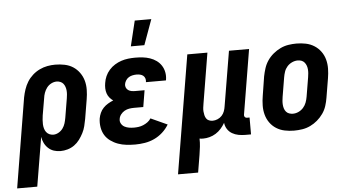

<svg xmlns="http://www.w3.org/2000/svg" viewBox="-94 -865 2154 1189"><g transform="rotate(-5 983.0 -271.0)"><path d="M-34 215 58 -343Q63 -368 71 -392Q79 -416 92.5 -438Q106 -460 126 -478Q146 -496 170 -507.5Q194 -519 218.5 -523.5Q243 -528 267 -528Q297 -528 326 -522Q355 -516 378 -501Q401 -486 417.5 -463Q434 -440 441.5 -413Q449 -386 448.5 -356Q448 -326 443 -297L423 -177Q419 -155 413.5 -133Q408 -111 397.5 -90.5Q387 -70 373 -51Q359 -32 340 -18.5Q321 -5 298.5 1.5Q276 8 254 8Q232 8 212.5 1.5Q193 -5 178 -19Q163 -33 154 -51.5Q145 -70 142 -90L91 215ZM219 -97Q235 -97 251 -106Q267 -115 277.5 -129.5Q288 -144 293 -160.5Q298 -177 301 -194L321 -314Q323 -326 324 -338Q325 -350 324 -362Q323 -374 319 -385.5Q315 -397 308 -405.5Q301 -414 290 -418.5Q279 -423 267 -423Q250 -423 233.5 -414.5Q217 -406 206 -391.5Q195 -377 189 -360Q183 -343 181 -326L163 -221Q161 -207 160 -193.5Q159 -180 159.5 -167Q160 -154 163.5 -141Q167 -128 174.5 -118Q182 -108 193.5 -102.5Q205 -97 219 -97Z M744 -600 782 -757H885L828 -600ZM719 8Q691 8 664 5Q637 2 612 -7Q587 -16 565.5 -31.5Q544 -47 531 -68.5Q518 -90 513.5 -117Q509 -144 513 -172Q516 -189 523.5 -206Q531 -223 544 -236.5Q557 -250 573 -259.5Q589 -269 606 -276Q594 -284 584 -296Q574 -308 569 -323Q564 -338 563.5 -354.5Q563 -371 566 -388Q569 -409 578 -429.5Q587 -450 602.5 -467.5Q618 -485 637.5 -497Q657 -509 678 -516Q699 -523 721 -525.5Q743 -528 764 -528Q788 -528 811 -525.5Q834 -523 856 -515.5Q878 -508 896 -495Q914 -482 926 -463.5Q938 -445 942.5 -422Q947 -399 943 -375L942 -371H818V-372Q820 -384 816.5 -394.5Q813 -405 805 -411.5Q797 -418 786 -420.5Q775 -423 764 -423Q752 -423 739.5 -420.5Q727 -418 716 -411.5Q705 -405 697.5 -393.5Q690 -382 688 -370Q686 -359 690.5 -348.5Q695 -338 704 -332Q713 -326 724 -324Q735 -322 747 -322H805L788 -219H730Q715 -219 700 -216.5Q685 -214 671.5 -206.5Q658 -199 648 -186Q638 -173 636 -158Q633 -143 640.5 -129.5Q648 -116 661 -109Q674 -102 689 -99.5Q704 -97 720 -97Q734 -97 748.5 -99Q763 -101 777.5 -107Q792 -113 805 -122.5Q818 -132 826 -145L929 -98Q913 -71 889 -49.5Q865 -28 837 -15Q809 -2 778.5 3Q748 8 719 8Z M966 215 1088 -520H1213L1161 -206Q1159 -194 1157.5 -182Q1156 -170 1157 -158.5Q1158 -147 1160.5 -136Q1163 -125 1169 -115.5Q1175 -106 1186 -101.5Q1197 -97 1209 -97Q1224 -97 1239.5 -103.5Q1255 -110 1266 -122Q1277 -134 1282.5 -149Q1288 -164 1290 -179L1347 -520H1472L1405 -116Q1404 -108 1409 -102.5Q1414 -97 1421 -97H1438V8H1403Q1381 8 1360 4Q1339 0 1321 -10.5Q1303 -21 1291.5 -39Q1280 -57 1278 -78Q1267 -59 1252.5 -42.5Q1238 -26 1219.5 -14.5Q1201 -3 1180.5 2.5Q1160 8 1140 8Q1134 8 1129 7.5Q1124 7 1118 6Q1119 31 1116 56.5Q1113 82 1109 107L1091 215Z M1706 8Q1676 8 1647.5 2Q1619 -4 1595.5 -19Q1572 -34 1556 -56.5Q1540 -79 1532.5 -106.5Q1525 -134 1525.5 -164Q1526 -194 1531 -223L1550 -343Q1555 -368 1563 -393Q1571 -418 1586 -440Q1601 -462 1622 -479.5Q1643 -497 1667 -508.5Q1691 -520 1716.5 -524Q1742 -528 1767 -528Q1797 -528 1825.5 -522Q1854 -516 1877.5 -501Q1901 -486 1917.5 -463.5Q1934 -441 1941.5 -413.5Q1949 -386 1948.5 -356Q1948 -326 1943 -297L1923 -177Q1919 -152 1911 -127Q1903 -102 1887.5 -80Q1872 -58 1851.5 -40.5Q1831 -23 1807 -11.5Q1783 0 1757 4Q1731 8 1706 8ZM1708 -97Q1726 -97 1743 -105Q1760 -113 1772.5 -127Q1785 -141 1791.5 -158.5Q1798 -176 1801 -194L1821 -314Q1823 -326 1824 -338.5Q1825 -351 1824 -363Q1823 -375 1819 -386Q1815 -397 1807.5 -406Q1800 -415 1789 -419Q1778 -423 1766 -423Q1748 -423 1730.5 -415Q1713 -407 1700.5 -393Q1688 -379 1682 -361.5Q1676 -344 1673 -326L1653 -206Q1651 -194 1650 -181.5Q1649 -169 1650 -157Q1651 -145 1654.5 -134Q1658 -123 1665.5 -114Q1673 -105 1684.5 -101Q1696 -97 1708 -97Z"/></g></svg>

Font: Iosevka SS18 Extrabold
Style: Italic
Weight: 800
Italic angle: -9°
Monospace: yes
Designer: Belleve Invis
Foundry: Belleve Invis
Version: Version 25.1.1; ttfautohint (v1.8.4)